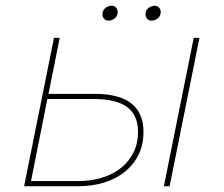

<svg xmlns="http://www.w3.org/2000/svg" viewBox="-20 -649 779 669"><path d="M358 -577Q348 -577 342.5 -583.8Q337 -590.5 337 -599Q337 -613 347.2 -621Q357.5 -629 369 -629Q379 -629 384.5 -622.2Q390 -615.5 390 -607Q390 -593 379.8 -585Q369.5 -577 358 -577ZM508 -577Q498 -577 492.5 -583.8Q487 -590.5 487 -599Q487 -613 497.2 -621Q507.5 -629 519 -629Q529 -629 534.5 -622.2Q540 -615.5 540 -607Q540 -593 529.8 -585Q519.5 -577 508 -577ZM655 -517H675L571 0H551ZM310 -322Q480 -322 480 -189Q480 -146 463.5 -111.5Q447 -77 417 -52Q387 -27 344.5 -13.5Q302 0 249 0H64L168 -517H188L149 -322ZM249 -18Q297 -18 336 -30Q375 -42 402.5 -64.5Q430 -87 445.5 -118.5Q461 -150 461 -189Q461 -248 423 -276Q385 -304 305 -304H145L88 -18Z"/></svg>

Font: Argentum Sans Thin
Style: Italic
Weight: 100
Italic angle: -11°
Designer: Julieta Ulanovsky (font), Cristiano Sobral (main changes and remaster)
Foundry: Julieta Ulanovsky (font), Cristiano Sobral (main changes and remaster)
Version: Version 2.007;June 15, 2022;FontCreator 14.0.0.2814 64-bit; 